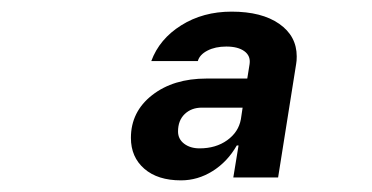

<svg xmlns="http://www.w3.org/2000/svg" viewBox="-20 -760 640 330"><path d="M490 -663Q490 -655 489 -650L458 -455H381L390 -510H387Q371 -482 345.5 -466Q320 -450 291 -450Q251 -450 228 -470Q205 -490 205 -523Q205 -568 241.5 -596.5Q278 -625 335 -625H405L409 -650Q411 -664 400 -672Q389 -680 369 -680Q350 -680 336.5 -673Q323 -666 320 -655H240Q254 -693 291.5 -716.5Q329 -740 378 -740Q430 -740 460 -719Q490 -698 490 -663ZM397 -575H327Q309 -575 297.5 -564Q286 -553 286 -534Q286 -521 296.5 -513Q307 -505 323 -505Q351 -505 370.5 -519Q390 -533 394 -555Z"/></svg>

Font: JetBrains Mono Extra Bold
Style: Italic
Weight: 800
Italic angle: -9°
Monospace: yes
Designer: Philipp Nurullin, Konstantin Bulenkov
Foundry: JetBrains
Version: 2.002